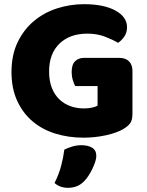

<svg xmlns="http://www.w3.org/2000/svg" viewBox="-20 -643 704 919"><path d="M614 -99Q614 -68 603 -53Q592 -38 568 -24Q554 -16 533 -8.5Q512 -1 487 4.5Q462 10 434.5 13Q407 16 380 16Q308 16 245 -3.5Q182 -23 135.5 -62.5Q89 -102 62 -161Q35 -220 35 -298Q35 -380 64.5 -441Q94 -502 142.5 -542.5Q191 -583 253.5 -603Q316 -623 382 -623Q477 -623 532.5 -592.5Q588 -562 588 -513Q588 -487 575 -468Q562 -449 545 -438Q520 -453 482.5 -467.5Q445 -482 398 -482Q314 -482 264.5 -434Q215 -386 215 -301Q215 -255 228.5 -221.5Q242 -188 265 -166.5Q288 -145 318 -134.5Q348 -124 382 -124Q404 -124 421 -128Q438 -132 447 -137V-231H340Q334 -242 328.5 -260Q323 -278 323 -298Q323 -334 339.5 -350Q356 -366 382 -366H551Q581 -366 597.5 -349.5Q614 -333 614 -303ZM384 223Q367 241 347.5 248.5Q328 256 305 256Q267 256 241 233Q262 191 272.5 151.5Q283 112 288 73Q304 65 325.5 58.5Q347 52 369 52Q401 52 421 64Q441 76 441 104Q441 116 435.5 132.5Q430 149 422 165.5Q414 182 404 197.5Q394 213 384 223Z"/></svg>

Font: Baloo Chettan
Style: Regular
Weight: 400
Designer: Maithili Shingre and Ek Type
Foundry: Ek Type
Version: Version 1.443;PS 1.000;hotconv 16.6.51;makeotf.lib2.5.65220;